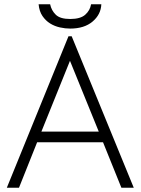

<svg xmlns="http://www.w3.org/2000/svg" viewBox="-20 -880 659 900"><path d="M301 -710H316L607 0H549L463 -213H154L69 0H12ZM174 -263H443L308 -595ZM309 -746Q286 -746 261 -751.5Q236 -757 215 -770Q194 -783 179 -805Q164 -827 161 -860H215Q221 -831 241.5 -811Q262 -791 309 -791Q357 -791 379.5 -811Q402 -831 407 -860H455Q453 -812 414 -779Q375 -746 309 -746Z"/></svg>

Font: Tilda Sans Light
Style: Regular
Weight: 300
Designer: ParaType Ltd
Foundry: ParaType Ltd
Version: Version 1.009